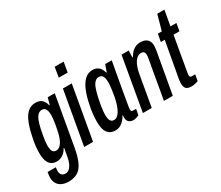

<svg xmlns="http://www.w3.org/2000/svg" viewBox="-163 -1091 1903 1651"><g transform="rotate(-30 789.0 -266.0)"><path d="M108 192Q74 192 46 180Q18 168 2 143.5Q-14 119 -14 82Q-14 74 -13 62Q-12 50 -8 29H74Q73 39 71.5 47Q70 55 70 63Q70 82 76 94Q82 106 93 112Q104 118 118 118Q140 118 156.5 104.5Q173 91 185.5 65.5Q198 40 204 4Q208 -17 211.5 -38Q215 -59 219 -80H214Q203 -58 186 -42Q169 -26 149.5 -17.5Q130 -9 109 -9Q76 -9 54.5 -24Q33 -39 22 -70Q11 -101 11 -148Q11 -184 16 -224.5Q21 -265 31 -307Q56 -428 96 -483.5Q136 -539 196 -539Q241 -539 263 -516Q285 -493 291 -460H296L314 -527H384L297 -32Q282 50 258.5 99.5Q235 149 198.5 170.5Q162 192 108 192ZM149 -93Q165 -93 179 -102Q193 -111 205 -128.5Q217 -146 227 -173.5Q237 -201 244 -238Q251 -270 255 -295.5Q259 -321 261.5 -341Q264 -361 264 -378Q264 -405 259 -423Q254 -441 243 -450Q232 -459 215 -459Q194 -459 177.5 -444Q161 -429 148.5 -398Q136 -367 126 -320Q119 -286 114 -258.5Q109 -231 106.5 -209Q104 -187 104 -168Q104 -142 109 -125Q114 -108 124 -100.5Q134 -93 149 -93Z M481 -625 497 -724H586L569 -625ZM372 0 465 -527H553L460 0Z M676 12Q643 12 620 -4Q597 -20 586 -52Q575 -84 575 -133Q575 -171 579.5 -212.5Q584 -254 594 -297Q608 -368 630.5 -422Q653 -476 685.5 -507Q718 -538 762 -538Q791 -538 809.5 -527.5Q828 -517 839 -499.5Q850 -482 856 -459H861L885 -527H950L926 -395Q922 -370 915 -333Q908 -296 901 -255Q894 -214 887.5 -177Q881 -140 877 -114.5Q873 -89 873 -83Q873 -72 877.5 -66.5Q882 -61 892 -61H923L912 -3Q900 3 885 7.5Q870 12 856 12Q831 12 813 -2Q795 -16 795 -51Q795 -55 795.5 -59.5Q796 -64 797 -69L793 -71Q777 -39 747.5 -13.5Q718 12 676 12ZM711 -72Q728 -72 743 -83Q758 -94 771 -115.5Q784 -137 794.5 -168Q805 -199 813 -238Q820 -278 823.5 -303.5Q827 -329 828.5 -346.5Q830 -364 830 -378Q830 -405 825 -423Q820 -441 809 -450Q798 -459 780 -459Q759 -459 742 -442.5Q725 -426 712.5 -393Q700 -360 689 -310Q680 -267 675 -237.5Q670 -208 668 -187Q666 -166 666 -148Q666 -109 677 -90.5Q688 -72 711 -72Z M955 0 1047 -527H1118L1116 -459H1120Q1137 -487 1155 -504.5Q1173 -522 1193.5 -530.5Q1214 -539 1236 -539Q1266 -539 1286.5 -529.5Q1307 -520 1318 -501Q1329 -482 1329 -454Q1329 -443 1327.5 -431Q1326 -419 1324 -405L1252 0H1164L1231 -382Q1233 -391 1234 -398.5Q1235 -406 1235 -413Q1235 -427 1231.5 -436.5Q1228 -446 1220 -451Q1212 -456 1197 -456Q1181 -456 1165.5 -446.5Q1150 -437 1137 -418.5Q1124 -400 1114 -372.5Q1104 -345 1097 -309L1043 0Z M1432 11Q1408 11 1392.5 3Q1377 -5 1371 -20.5Q1365 -36 1365 -59Q1365 -68 1366.5 -80Q1368 -92 1370 -104L1433 -452H1394L1408 -527H1447L1489 -678H1560L1533 -527H1592L1579 -452H1520L1460 -107Q1459 -102 1458.5 -95Q1458 -88 1458 -86Q1458 -74 1462 -69Q1466 -64 1477 -64H1511L1500 -2Q1488 2 1476.5 5Q1465 8 1453.5 9.5Q1442 11 1432 11Z"/></g></svg>

Font: Archivo ExtraCondensed Medium
Style: Italic
Weight: 500
Width: 2
Italic angle: -10°
Designer: Hector Gatti
Foundry: Omnibus-Type
Version: Version 2.001